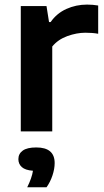

<svg xmlns="http://www.w3.org/2000/svg" viewBox="-20 -572 454 836"><path d="M70.5 0V-545.5H182.5L193.5 -476H200.5Q227 -514 269 -533Q311 -552 359 -552Q384 -552 407.5 -548V-425Q394.5 -427.5 380 -428.5Q365.5 -429.5 351.5 -429.5Q314 -429.5 273.2 -414.8Q232.5 -400 207.5 -369.5V0ZM98.5 243.5Q119 202 123.5 171.5Q90 169 75 155.5Q60 142 60 121Q60 97.5 79 83.8Q98 70 138 70Q218 70 218 138Q218 163 208.5 191.8Q199 220.5 182.5 243.5Z"/></svg>

Font: Encode Sans SmExp SmBold
Style: Regular
Weight: 600
Width: 6
Designer: Multiple Designers
Foundry: Impallari Type
Version: Version 3.002; ttfautohint (v1.8.3) -l 8 -r 50 -G 200 -x 14 